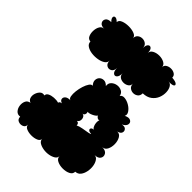

<svg xmlns="http://www.w3.org/2000/svg" viewBox="-89 -808 1100 1100"><g transform="rotate(-45 460.5 -258.0)"><path d="M661 -79Q642 -79 632.5 -91Q623 -103 623 -118.5Q623 -134 632.5 -146Q642 -158 661 -158Q643 -158 634.5 -171Q626 -184 626 -200.5Q626 -217 634.5 -229.5Q643 -242 661 -242Q634 -242 624.5 -253Q615 -264 624.5 -275Q634 -286 661 -286Q636 -286 627.5 -301Q619 -316 627.5 -331Q636 -346 661 -346Q643 -345 632.5 -360.5Q622 -376 618 -399.5Q614 -423 617 -446Q620 -469 630.5 -485Q641 -501 659 -501Q660 -519 676.5 -526.5Q693 -534 714.5 -533Q736 -532 751.5 -522.5Q767 -513 766 -495Q766 -522 780 -530.5Q794 -539 808 -530.5Q822 -522 822 -495Q837 -510 847.5 -509.5Q858 -509 858.5 -498.5Q859 -488 844 -473Q860 -473 868 -453Q876 -433 876 -407Q876 -381 868 -361.5Q860 -342 844 -342Q863 -342 872.5 -330Q882 -318 882 -302Q882 -286 872.5 -274Q863 -262 844 -262Q869 -262 877.5 -252Q886 -242 877.5 -232Q869 -222 844 -222Q862 -222 871.5 -204.5Q881 -187 881 -164.5Q881 -142 871.5 -124.5Q862 -107 844 -107Q860 -107 868 -94Q876 -81 876 -64.5Q876 -48 868 -35.5Q860 -23 844 -23Q842 6 833.5 15Q825 24 818.5 14Q812 4 814 -25Q814 -8 799 1.5Q784 11 761 12Q738 13 715.5 4Q693 -5 677.5 -25.5Q662 -46 661 -79ZM70 -35Q51 -35 41.5 -54Q32 -73 32 -98.5Q32 -124 41.5 -143Q51 -162 70 -162Q54 -162 45 -176.5Q36 -191 32.5 -211.5Q29 -232 32.5 -253Q36 -274 45 -288Q54 -302 70 -302Q54 -302 46.5 -319.5Q39 -337 39 -359.5Q39 -382 46.5 -399.5Q54 -417 70 -417Q50 -417 43.5 -433Q37 -449 43.5 -465Q50 -481 70 -481Q67 -501 80.5 -513Q94 -525 113.5 -527.5Q133 -530 149 -522.5Q165 -515 168 -495Q173 -511 188.5 -515.5Q204 -520 221 -514.5Q238 -509 248.5 -497.5Q259 -486 254 -469Q268 -469 275 -455Q282 -441 283.5 -421Q285 -401 280 -384Q291 -383 293 -366Q298 -382 309.5 -384.5Q321 -387 330.5 -377Q340 -367 340 -344Q342 -355 358.5 -358Q375 -361 397.5 -358.5Q420 -356 442 -349Q464 -342 477.5 -332.5Q491 -323 489 -312Q505 -327 521 -326.5Q537 -326 547 -315.5Q557 -305 557 -289Q557 -273 541 -258Q562 -261 574.5 -248Q587 -235 590 -216.5Q593 -198 585 -181.5Q577 -165 557 -162Q571 -153 569 -133.5Q567 -114 555.5 -94.5Q544 -75 527.5 -64Q511 -53 497 -61Q509 -37 501.5 -23Q494 -9 478 -11.5Q462 -14 450 -38Q455 -17 444.5 -7.5Q434 2 421 -2.5Q408 -7 403 -28Q404 -8 385.5 2.5Q367 13 342.5 13.5Q318 14 299 4.5Q280 -5 279 -25Q279 3 263 12.5Q247 22 231.5 12.5Q216 3 216 -25Q216 -9 201 1Q186 11 165 14Q144 17 122 12.5Q100 8 85.5 -3.5Q71 -15 70 -35ZM288 -124Q288 -141 295 -146.5Q302 -152 309 -146.5Q316 -141 316 -124Q314 -134 325.5 -140.5Q337 -147 352 -148.5Q367 -150 376 -145Q373 -152 377.5 -160Q382 -168 390 -170Q379 -177 370 -196.5Q361 -216 363 -228Q355 -223 344 -227.5Q333 -232 335 -245Q335 -231 324.5 -225Q314 -219 301.5 -221Q289 -223 283 -234Q282 -224 276 -220Q270 -216 263 -217Q270 -204 274 -181.5Q278 -159 281 -141.5Q284 -124 288 -124Z"/></g></svg>

Font: Rubik Bubbles
Style: Regular
Weight: 400
Designer: Hubert and Fischer, NaN
Foundry: Hubert and Fischer, NaN
Version: Version 2.200